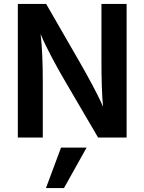

<svg xmlns="http://www.w3.org/2000/svg" viewBox="-20 -694 728 969"><path d="M212 255 288 51H417L303 255ZM70 0V-674H213L375 -393Q415 -324 446.5 -264.5Q478 -205 489 -180L500 -155Q492 -238 492 -393V-674H619V0H475L311 -280Q272 -346 240.5 -406.5Q209 -467 197 -494L185 -522Q196 -427 196 -281V0Z"/></svg>

Font: Hind SemiBold
Style: Regular
Weight: 600
Designer: Manushi Parikh, Satya Rajpurohit
Foundry: Indian Type Foundry
Version: Version 2.001;PS 1.0;hotconv 1.0.79;makeotf.lib2.5.61930; tt